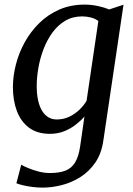

<svg xmlns="http://www.w3.org/2000/svg" viewBox="-20 -586 594 855"><path d="M440.5 38Q432.5 97 404.5 137.8Q376.5 178.5 337.2 203Q298 227.5 254.2 238.5Q210.5 249.5 169.5 249.5Q147 249.5 124 246.5Q101 243.5 82 239Q63 234.5 53 230L74.5 147.5Q85.5 154 105.8 162.5Q126 171 151.5 177.8Q177 184.5 203 184.5Q244 184.5 271.2 174Q298.5 163.5 314.5 137.2Q330.5 111 337 65L356 -67Q339.5 -48 316.5 -30.2Q293.5 -12.5 264.8 -1.2Q236 10 202.5 10Q146 10 109.5 -17.2Q73 -44.5 55.2 -91.5Q37.5 -138.5 37.5 -198Q37.5 -247 50.8 -298.8Q64 -350.5 90.2 -398Q116.5 -445.5 155.2 -483.5Q194 -521.5 244.5 -543.5Q295 -565.5 357 -565.5Q387 -565.5 416.5 -559Q446 -552.5 466.5 -544L530 -565ZM418 -492.5Q404 -503 385 -508Q366 -513 346 -513Q303.5 -513 270.5 -493.5Q237.5 -474 213.5 -441Q189.5 -408 174 -367.5Q158.5 -327 151 -284.2Q143.5 -241.5 143.5 -203Q143.5 -167.5 149.5 -140Q155.5 -112.5 167 -93.2Q178.5 -74 195 -64Q211.5 -54 232.5 -54Q263 -54 288.5 -66.2Q314 -78.5 333.8 -97.5Q353.5 -116.5 365.5 -137Z"/></svg>

Font: Merriweather 24pt
Style: Italic
Weight: 400
Italic angle: -7.8°
Designer: Eben Sorkin
Foundry: Eben Sorkin
Version: Version 2.101